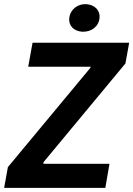

<svg xmlns="http://www.w3.org/2000/svg" viewBox="-36 -906 643 926"><path d="M-16 0H472L492 -116H173L174 -124L569 -600L587 -700H121L100 -584H401L400 -579L2 -100ZM360 -753C405 -751 440 -778 444 -819C448 -855 422 -883 380 -886C338 -888 303 -860 298 -820C294 -783 319 -756 360 -753Z"/></svg>

Font: Fixel Text 20240404 SemiBold
Style: Italic
Weight: 600
Width: 4
Italic angle: -10°
Designer: AlfaBravo + MacPaw
Foundry: Kyrylo Tkachov, Marchela Mozhyna, Serhii Makarenko, Maria Weinstein, Zakhar Kryvoshyya
Version: Version 1.211;Glyphs 3.2 (3225)